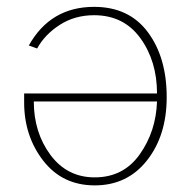

<svg xmlns="http://www.w3.org/2000/svg" viewBox="-20 -526 564 563"><path d="M50.8 -225.6Q50.8 -225.6 50.8 -252H440.4Q440.4 -346.7 391.6 -414.1Q342.8 -481.4 255.9 -481.4Q199.2 -481.4 155.3 -453.1Q111.3 -424.8 88.9 -383.8L64.5 -392.6Q127.9 -505.9 255.9 -505.9Q358.4 -505.9 413.6 -431.6Q468.8 -357.4 468.8 -241.2Q468.8 -128.9 411.1 -55.7Q353.5 17.6 257.8 17.6Q163.1 17.6 106.9 -54.7Q50.8 -127 50.8 -225.6ZM79.1 -228.5Q79.1 -137.7 127.9 -71.8Q176.8 -5.9 257.8 -5.9Q341.8 -5.9 389.6 -73.2Q437.5 -140.6 440.4 -228.5Z"/></svg>

Font: Gothic A1 Thin
Style: Regular
Weight: 250
Designer: HanYang I&C Co.,Ltd.
Foundry: HanYang I&C Co.,Ltd.
Version: Version 2.50